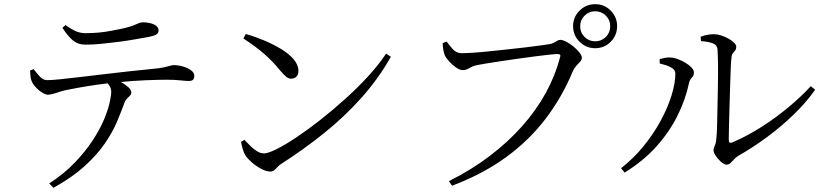

<svg xmlns="http://www.w3.org/2000/svg" viewBox="-20 -846 3950 920"><path d="M216 33Q288 -14 339 -67.5Q390 -121 424.5 -174Q459 -227 478.5 -273.5Q498 -320 505.5 -355Q513 -390 513 -406Q513 -421 504.5 -435Q496 -449 476 -467L519 -475Q537 -466 558 -454Q579 -442 594 -429Q609 -416 609 -404Q609 -394 603 -388Q597 -382 588.5 -373.5Q580 -365 575 -350Q561 -311 540 -261.5Q519 -212 482 -158Q445 -104 385.5 -50Q326 4 236 54ZM210 -392Q199 -392 182 -402.5Q165 -413 150.5 -429Q136 -445 131 -459Q127 -469 126 -480.5Q125 -492 124 -508L141 -515Q156 -495 171.5 -478.5Q187 -462 206 -462Q226 -462 266.5 -466Q307 -470 360.5 -476.5Q414 -483 474.5 -490Q535 -497 596 -504Q657 -511 712 -516Q747 -519 766 -523.5Q785 -528 795.5 -531Q806 -534 813 -534Q834 -534 856.5 -527.5Q879 -521 895 -509.5Q911 -498 911 -483Q911 -471 905.5 -464.5Q900 -458 883 -458Q871 -458 844 -461Q817 -464 780 -464Q744 -464 678.5 -461.5Q613 -459 538 -451Q493 -447 441.5 -439.5Q390 -432 349 -424.5Q308 -417 290 -413Q267 -407 247 -400Q227 -393 210 -392ZM391 -632Q353 -632 328.5 -653Q304 -674 279 -713L294 -726Q323 -705 344.5 -696Q366 -687 391 -687Q421 -687 453.5 -690Q486 -693 516 -699Q546 -705 571 -710Q601 -717 617.5 -723.5Q634 -730 644 -734.5Q654 -739 664 -739Q697 -739 718.5 -728.5Q740 -718 740 -700Q740 -689 730.5 -682Q721 -675 697 -670Q669 -665 630 -658Q591 -651 548.5 -645.5Q506 -640 465.5 -636Q425 -632 391 -632Z M1275 -24Q1256 -24 1231.5 -37Q1207 -50 1186.5 -68Q1166 -86 1156 -101Q1148 -114 1142.5 -134Q1137 -154 1135 -166L1151 -176Q1166 -160 1181.5 -145Q1197 -130 1213 -120.5Q1229 -111 1245 -111Q1264 -111 1304.5 -131Q1345 -151 1399 -187Q1453 -223 1513 -270Q1573 -317 1632.5 -370.5Q1692 -424 1743.5 -480Q1795 -536 1830 -589L1853 -574Q1793 -468 1712 -377.5Q1631 -287 1534 -209Q1437 -131 1328 -61Q1318 -55 1310 -46Q1302 -37 1294 -30.5Q1286 -24 1275 -24ZM1375 -469Q1363 -469 1351.5 -478Q1340 -487 1320 -511Q1302 -533 1284.5 -551Q1267 -569 1248 -586Q1229 -603 1204 -621.5Q1179 -640 1146 -662L1158 -683Q1201 -671 1245 -652.5Q1289 -634 1326.5 -611.5Q1364 -589 1387 -562Q1410 -535 1410 -506Q1410 -489 1400.5 -479Q1391 -469 1375 -469Z M2131 22Q2239 -32 2326.5 -98.5Q2414 -165 2481.5 -241Q2549 -317 2594.5 -399.5Q2640 -482 2663 -570Q2667 -582 2663 -584.5Q2659 -587 2651 -587Q2640 -587 2612 -584Q2584 -581 2545 -576Q2506 -571 2463.5 -565Q2421 -559 2381.5 -553Q2342 -547 2311 -542Q2280 -537 2266 -534Q2246 -530 2229.5 -520Q2213 -510 2198 -510Q2183 -510 2164.5 -523Q2146 -536 2131 -553Q2116 -570 2111 -582Q2107 -593 2104.5 -606Q2102 -619 2101 -639L2120 -647Q2133 -629 2150 -610Q2167 -591 2194 -591Q2208 -591 2241 -593Q2274 -595 2318 -599.5Q2362 -604 2408.5 -609Q2455 -614 2498 -619Q2541 -624 2572.5 -628.5Q2604 -633 2616 -635Q2629 -638 2636.5 -642.5Q2644 -647 2650.5 -651Q2657 -655 2665 -655Q2676 -655 2693.5 -646Q2711 -637 2728 -623Q2745 -609 2756.5 -594.5Q2768 -580 2768 -570Q2768 -559 2760 -550.5Q2752 -542 2742.5 -532Q2733 -522 2725 -505Q2673 -380 2594 -276.5Q2515 -173 2404.5 -92.5Q2294 -12 2146 44ZM2832 -615Q2788 -615 2757 -646Q2726 -677 2726 -721Q2726 -764 2757 -795Q2788 -826 2832 -826Q2876 -826 2906.5 -795Q2937 -764 2937 -721Q2937 -677 2906.5 -646Q2876 -615 2832 -615ZM2832 -648Q2862 -648 2883 -669Q2904 -690 2904 -721Q2904 -750 2883 -771Q2862 -792 2832 -792Q2802 -792 2781 -771Q2760 -750 2760 -721Q2760 -690 2781 -669Q2802 -648 2832 -648Z M3461 -57Q3453 -57 3442.5 -64.5Q3432 -72 3422 -83.5Q3412 -95 3405.5 -106Q3399 -117 3399 -124Q3399 -134 3402 -140.5Q3405 -147 3408.5 -157.5Q3412 -168 3413 -188Q3415 -205 3416 -243.5Q3417 -282 3418 -332.5Q3419 -383 3420 -436Q3421 -489 3420.5 -535Q3420 -581 3418 -610Q3417 -629 3397.5 -637.5Q3378 -646 3339 -649L3337 -670Q3356 -677 3371 -679.5Q3386 -682 3403 -682Q3418 -682 3436 -676Q3454 -670 3470.5 -661Q3487 -652 3497.5 -641.5Q3508 -631 3508 -622Q3508 -611 3503 -605Q3498 -599 3492 -591.5Q3486 -584 3485 -569Q3483 -556 3481.5 -519Q3480 -482 3478.5 -433Q3477 -384 3475.5 -333Q3474 -282 3473 -240Q3472 -198 3472 -176Q3472 -157 3488 -163Q3560 -194 3629 -238Q3698 -282 3758.5 -332.5Q3819 -383 3865 -433L3886 -416Q3843 -355 3783 -297Q3723 -239 3654.5 -188.5Q3586 -138 3517 -99Q3506 -92 3497 -82Q3488 -72 3480 -64.5Q3472 -57 3461 -57ZM2956 -40Q3016 -87 3064 -146Q3112 -205 3146 -268Q3180 -331 3198 -389.5Q3216 -448 3216 -493Q3216 -509 3202.5 -518.5Q3189 -528 3171 -533.5Q3153 -539 3141 -542V-563Q3152 -566 3167.5 -569Q3183 -572 3199 -570Q3212 -569 3230 -562Q3248 -555 3265.5 -544.5Q3283 -534 3294 -522Q3305 -510 3305 -499Q3305 -483 3295 -474Q3285 -465 3281 -446Q3265 -370 3227 -293Q3189 -216 3127 -146Q3065 -76 2973 -19Z"/></svg>

Font: Noto Serif KR
Style: Regular
Weight: 400
Designer: Ryoko NISHIZUKA  (kana & ideographs); Frank Grießhammer (Latin, Greek & Cyrillic); Wenlong ZHANG  (bopomofo); Sandoll Co
Foundry: Adobe
Version: Version 2.003-H1;hotconv 1.1.1;makeotfexe 2.6.0